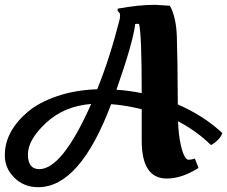

<svg xmlns="http://www.w3.org/2000/svg" viewBox="-49 -730 944 798"><path d="M110 48Q50 48 10.5 8.5Q-29 -31 -29 -83.5Q-29 -136 -4 -181.5Q21 -227 67.5 -266Q114 -305 189 -330.5Q264 -356 355 -359Q408 -490 449 -652Q450 -658 450 -667.5Q450 -677 440 -684V-694Q526 -710 597 -710L657 -706Q683 -660 686 -578.5Q689 -497 690 -296Q798 -249 875 -177Q871 -164 859.5 -151.5Q848 -139 838 -133L828 -127Q769 -185 691 -226Q693 -169 702 -130Q716 -66 735 -66Q746 -66 761 -71L776 -32Q707 12 644 12Q540 12 540 -145V-276Q470 -293 413 -297Q283 48 110 48ZM114 -27Q210 -27 330 -298Q217 -289 142 -219Q67 -149 67 -88Q67 -27 114 -27ZM513 -630Q504 -554 435 -357Q484 -354 540 -343Q540 -589 529 -630Q527 -631 521 -631Q515 -631 513 -630Z"/></svg>

Font: Oleo Script Swash Caps
Style: Regular
Weight: 400
Designer: Soytutype
Foundry: Soytutype
Version: Version 1.002